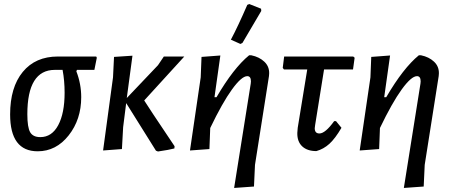

<svg xmlns="http://www.w3.org/2000/svg" viewBox="-20 -739 2227 948"><path d="M166 8Q30 8 30 -174Q30 -308 92.5 -384Q155 -460 266 -460H455L458 -454L446 -394H360L357 -387Q381 -325 381 -259Q381 -149 319 -70.5Q257 8 166 8ZM179 -62Q236 -62 267.5 -121Q299 -180 299 -281Q299 -341 289 -394H251Q115 -394 115 -175Q115 -110 129 -86Q143 -62 179 -62Z M489 4 538 -357 543 -458 634 -464 606 -255 760 -417 789 -460H890L692 -243Q709 -215 842 -17L841 -6Q815 1 760 9L750 5L603 -230L588 -111L582 -3Z M1201 -715 1211 -719 1269 -696 1270 -685Q1242 -637 1177 -527L1167 -522L1120 -543Q1155 -609 1201 -715ZM1068 -465 1039 -259H1049Q1133 -403 1210 -466H1221Q1260 -458 1285 -434.5Q1310 -411 1309 -376L1308 -363L1239 75L1234 182L1136 189L1218 -326L1219 -337Q1219 -363 1201 -363Q1173 -363 1125.5 -297.5Q1078 -232 1018 -107L1014 -3L918 4L971 -357L975 -458Z M1542 7Q1497 7 1472 -16.5Q1447 -40 1448 -83L1450 -108L1497 -396H1382L1376 -404L1383 -460H1724L1731 -454L1723 -396H1580L1536 -122L1534 -106Q1534 -80 1557 -80Q1586 -80 1630 -141H1639L1666 -108Q1635 -55 1606.5 -29Q1578 -3 1542 7Z M1906 -465 1877 -259H1887Q1971 -403 2048 -466H2059Q2098 -458 2123 -434.5Q2148 -411 2147 -376L2146 -363L2077 75L2072 182L1974 189L2056 -326L2057 -337Q2057 -363 2039 -363Q2011 -363 1963.5 -297.5Q1916 -232 1856 -107L1852 -3L1756 4L1809 -357L1813 -458Z"/></svg>

Font: Alegreya Sans Medium
Style: Italic
Weight: 500
Italic angle: -7°
Designer: Juan Pablo del Peral
Foundry: Huerta Tipografica
Version: Version 2.007